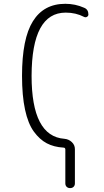

<svg xmlns="http://www.w3.org/2000/svg" viewBox="-20 -760 540 1000"><path d="M310.5 8.8Q260.7 5.9 223.6 -13.7Q186.5 -33.2 156.2 -74.7Q126 -116.2 110.4 -189Q94.7 -261.7 94.7 -365.2Q94.7 -558.6 151.4 -649.4Q208 -740.2 320.3 -740.2Q372.1 -740.2 418 -719.7Q440.4 -710.9 440.4 -684.6Q440.4 -676.8 433.1 -672.4Q425.8 -668 418 -671.9Q375 -694.3 322.3 -694.3Q145.5 -694.3 144.5 -365.2Q144.5 -49.8 315.4 -37.1Q337.9 -35.2 354 -20Q370.1 -4.9 370.1 16.6V195.3Q370.1 206.1 363.3 212.9Q356.4 219.7 345.2 219.7Q334 219.7 327.1 212.9Q320.3 206.1 320.3 195.3V17.6Q319.3 8.8 310.5 8.8Z"/></svg>

Font: Rounded Mgen+ 2m light
Style: Regular
Weight: 200
Designer: [Source Han Sans]
Ryoko NISHIZUKA  (kana & ideographs); Paul D. Hunt (Latin, Greek & Cyrillic); Wenlong ZHANG  (bopomofo
Version: Version 1.059.20150602